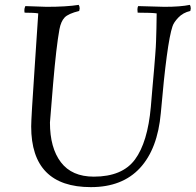

<svg xmlns="http://www.w3.org/2000/svg" viewBox="-20 -748 804 788"><path d="M547 -723 655 -720Q721 -720 759 -728Q763 -722 763 -713L761 -703Q731 -696 712 -676Q693 -656 688 -640Q665 -573 640 -284Q627 -137 554.5 -58.5Q482 20 353 20Q108 20 108 -229Q108 -263 122.5 -475Q137 -687 137 -693Q120 -696 81 -696Q80 -700 80 -707Q80 -714 84 -723Q84 -723 171 -720Q253 -720 303 -728Q307 -722 307 -713L305 -703Q260 -692 245 -676Q230 -660 224 -628Q211 -557 198 -404.5Q185 -252 185 -245Q185 -141 230 -82Q275 -23 365 -23Q482 -23 534 -93.5Q586 -164 599 -309Q601 -337 606 -391.5Q611 -446 612.5 -465Q614 -484 617 -521Q620 -558 620.5 -579.5Q621 -601 622 -631Q623 -661 623 -693Q603 -696 545 -696Q544 -701 544 -709Q544 -717 547 -723Z"/></svg>

Font: Rosarivo
Style: Italic
Weight: 400
Version: Version 1.003